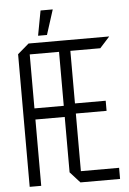

<svg xmlns="http://www.w3.org/2000/svg" viewBox="-58 -904 634 946"><g transform="rotate(-5 259.0 -430.5)"><path d="M50 0V-656L106 -704H107V0ZM107 -328V-383H252L261 -328ZM301 0 252 -54V-55H497V0ZM252 -55V-650H308V-55ZM107 -650V-704H260L308 -651V-650ZM308 -340V-390H460V-340ZM308 -650 260 -704H504V-703L456 -650ZM156 -738 179 -861H239V-860L200 -738Z"/></g></svg>

Font: Foldit Light
Style: Regular
Weight: 300
Version: Version 1.003